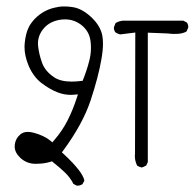

<svg xmlns="http://www.w3.org/2000/svg" viewBox="-20 -608 608 600"><path d="M204.1 -353Q168.9 -353 148.9 -366.7Q121.1 -385.3 111.6 -411.4Q102.1 -437.5 99.1 -463.4Q98.6 -467.8 98.6 -471.7Q98.6 -499.5 118.7 -521.5Q137.2 -541.5 168.5 -546.4Q176.3 -547.4 183.6 -547.4Q210 -547.4 231.9 -531.7Q259.8 -511.2 263.2 -477.1Q264.2 -467.8 264.2 -458.5Q264.2 -436.5 258.3 -415.5Q251 -387.2 238.3 -355.5Q217.8 -353 204.1 -353ZM441.9 -505.9 504.9 -503.4Q516.1 -502 522 -502Q527.8 -502 534.7 -502.2Q541.5 -502.4 549.6 -504.4Q557.6 -506.3 563 -509.8L567.9 -521Q568.4 -522.5 568.4 -524.2Q568.4 -525.9 567.9 -528.3Q567.4 -533.2 564 -537.6L552.7 -543.5H364.7Q352.5 -542.5 341.3 -536.1L336.4 -523.9Q335.9 -522.5 335.9 -521Q335.9 -513.2 340.8 -506.8Q347.2 -502.4 355.5 -500.5L402.8 -506.3L401.9 -127.4Q401.4 -124 401.4 -121.1Q401.4 -104.5 408.7 -90.3Q415 -86.4 422.9 -84.5Q429.2 -86.4 437 -90.8L441.9 -101.6ZM221.2 -27.8Q231.4 -27.8 237.8 -32.7L243.7 -43.5Q238.8 -71.3 178.7 -127L173.3 -131.8L177.7 -137.7Q238.8 -220.7 263.2 -294.4Q287.6 -368.2 296.9 -422.9Q301.8 -450.7 301.8 -470.7Q301.8 -490.7 297.9 -504.4Q289.6 -532.7 262.2 -557.1Q234.4 -582 206.1 -585.9Q193.8 -587.9 179.7 -587.9Q165.5 -587.9 150.4 -584Q115.7 -576.2 89.4 -549.8Q78.1 -538.1 70.8 -524.9Q60.1 -504.4 57.1 -472.2Q56.6 -466.8 56.6 -461.4Q56.6 -434.1 68.8 -404.3Q83 -369.6 108.9 -349.1Q135.7 -328.6 160.2 -319.3Q180.2 -311.5 202.1 -311.5Q206.5 -311.5 223.6 -313L219.7 -301.3Q208 -265.1 191.4 -232.2Q174.8 -199.2 148.9 -169.4L143.6 -163.1L137.2 -168.5Q118.2 -184.1 86.4 -192.9Q75.7 -195.8 66.9 -195.8Q52.2 -195.8 43 -187.5Q36.6 -181.6 33.2 -176.3Q25.9 -164.1 25.9 -149.9Q25.9 -131.8 43 -115.2Q62 -97.2 87.9 -96.2Q90.8 -96.2 93.8 -96.2Q117.7 -96.2 138.2 -102.5L142.1 -104Q164.6 -86.4 182.1 -69.8Q199.2 -53.7 209.5 -33.2L220.2 -27.8Q220.7 -27.8 221.2 -27.8Z"/></svg>

Font: NaikaiFont
Style: Light
Weight: 300
Version: Version 1.89